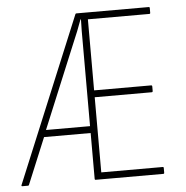

<svg xmlns="http://www.w3.org/2000/svg" viewBox="-49 -703 726 751"><g transform="rotate(-5 314.0 -327.5)"><path d="M9 0Q4 0 6 -5L274 -652Q275 -655 278 -655H562Q566 -655 566 -651V-632Q566 -628 562 -628H321V-349H545Q549 -349 549 -344V-327Q549 -322 545 -322H321V-27H562Q566 -27 566 -23V-4Q566 0 562 0H297Q293 0 293 -4V-184H110L35 -3Q34 0 31 0ZM120 -211H293V-541Q293 -563 293 -585Q293 -607 294 -630H292Q284 -608 275 -585Q266 -562 255 -537Z"/></g></svg>

Font: Sofia Sans Cond ExtraLight
Style: Regular
Weight: 200
Width: 3
Designer: Botio Nikoltchev, Ani Petrova
Foundry: lettersoup
Version: Version 4.100; ttfautohint (v1.8.3)